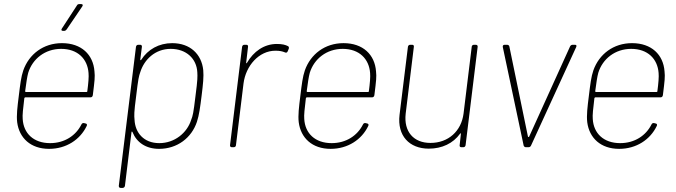

<svg xmlns="http://www.w3.org/2000/svg" viewBox="-20 -720 3304 939"><path d="M377 -700H368C363 -700 358 -698 356 -693L283 -581C278 -574 280 -569 288 -569H294C299 -569 303 -572 306 -576L382 -688C387 -695 385 -700 377 -700ZM225 -20C144 -20 95 -68 91 -138C89 -156 93 -190 99 -240C100 -243 102 -244 104 -244H423C429 -244 433 -248 434 -255C443 -327 445 -344 442 -371C436 -453 378 -509 283 -509C192 -509 122 -455 94 -376C83 -344 79 -309 72 -252C65 -196 60 -156 64 -122C74 -45 130 8 220 8C304 8 372 -37 404 -104C407 -110 405 -115 399 -116L391 -118C385 -119 381 -117 378 -111C351 -57 296 -20 225 -20ZM279 -481C360 -481 408 -432 413 -363C415 -346 412 -311 407 -274C407 -271 405 -270 403 -270H107C105 -270 103 -271 103 -274C108 -313 113 -346 118 -364C139 -432 200 -481 279 -481Z M974 -377C966 -455 910 -509 822 -509C757 -509 703 -478 671 -428C669 -424 666 -425 666 -429L674 -491C675 -497 671 -501 666 -501H656C650 -501 646 -497 645 -491L561 189C561 195 564 199 570 199H580C585 199 590 195 591 189L623 -73C623 -77 626 -78 628 -74C648 -24 693 8 758 8C847 8 917 -46 943 -124C954 -157 959 -196 966 -252C973 -308 977 -345 974 -377ZM915 -134C895 -70 834 -20 759 -20C683 -20 641 -71 638 -134C636 -156 635 -168 646 -251C656 -335 659 -347 666 -367C685 -428 738 -481 815 -481C891 -481 942 -433 945 -366C946 -345 947 -333 936 -250C926 -166 923 -154 915 -134Z M1334 -505C1271 -505 1220 -468 1188 -413C1186 -409 1183 -410 1184 -414L1193 -491C1194 -497 1191 -501 1185 -501H1175C1169 -501 1165 -497 1164 -491L1105 -10C1104 -4 1108 0 1114 0H1123C1129 0 1134 -4 1134 -10L1171 -312C1182 -398 1246 -472 1327 -472C1348 -472 1361 -469 1373 -464C1379 -461 1384 -462 1387 -469L1392 -481C1394 -486 1393 -492 1389 -494C1376 -501 1360 -505 1334 -505Z M1602 -20C1521 -20 1472 -68 1468 -138C1466 -156 1470 -190 1476 -240C1477 -243 1479 -244 1481 -244H1800C1806 -244 1810 -248 1811 -255C1820 -327 1822 -344 1819 -371C1813 -453 1755 -509 1660 -509C1569 -509 1499 -455 1471 -376C1460 -344 1456 -309 1449 -252C1442 -196 1437 -156 1441 -122C1451 -45 1507 8 1597 8C1681 8 1749 -37 1781 -104C1784 -110 1782 -115 1776 -116L1768 -118C1762 -119 1758 -117 1755 -111C1728 -57 1673 -20 1602 -20ZM1656 -481C1737 -481 1785 -432 1790 -363C1792 -346 1789 -311 1784 -274C1784 -271 1782 -270 1780 -270H1484C1482 -270 1480 -271 1480 -274C1485 -313 1490 -346 1495 -364C1516 -432 1577 -481 1656 -481Z M2287 -491 2247 -164C2236 -79 2173 -21 2085 -21C2003 -21 1954 -76 1964 -164L2004 -491C2005 -497 2002 -501 1996 -501H1986C1980 -501 1976 -497 1975 -491L1934 -158C1922 -56 1982 7 2077 7C2142 7 2196 -19 2230 -66C2232 -69 2235 -69 2234 -65L2228 -10C2227 -4 2230 0 2236 0H2246C2252 0 2256 -4 2257 -10L2316 -491C2317 -497 2313 -501 2307 -501H2298C2292 -501 2287 -497 2287 -491Z M2552 0H2565C2570 0 2575 -3 2577 -8L2798 -490C2801 -497 2799 -501 2792 -501H2780C2776 -501 2770 -498 2768 -493L2568 -52C2567 -49 2563 -49 2562 -52L2471 -493C2470 -498 2465 -501 2460 -501H2448C2441 -501 2438 -497 2439 -490L2541 -8C2543 -3 2547 0 2552 0Z M3013 -20C2932 -20 2883 -68 2879 -138C2877 -156 2881 -190 2887 -240C2888 -243 2890 -244 2892 -244H3211C3217 -244 3221 -248 3222 -255C3231 -327 3233 -344 3230 -371C3224 -453 3166 -509 3071 -509C2980 -509 2910 -455 2882 -376C2871 -344 2867 -309 2860 -252C2853 -196 2848 -156 2852 -122C2862 -45 2918 8 3008 8C3092 8 3160 -37 3192 -104C3195 -110 3193 -115 3187 -116L3179 -118C3173 -119 3169 -117 3166 -111C3139 -57 3084 -20 3013 -20ZM3067 -481C3148 -481 3196 -432 3201 -363C3203 -346 3200 -311 3195 -274C3195 -271 3193 -270 3191 -270H2895C2893 -270 2891 -271 2891 -274C2896 -313 2901 -346 2906 -364C2927 -432 2988 -481 3067 -481Z"/></svg>

Font: Barlow Thin
Style: Italic
Weight: 250
Italic angle: -7°
Designer: Jeremy Tribby
Foundry: Tribby Type
Version: Version 1.422;hotconv 1.0.109;makeotfexe 2.5.65596